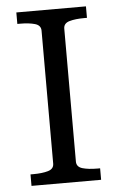

<svg xmlns="http://www.w3.org/2000/svg" viewBox="-52 -747 479 783"><g transform="rotate(-5 187.5 -355.0)"><path d="M141 -83V-627Q141 -649 117 -656Q93 -663 56 -663H45V-710H330V-663H319Q282 -663 258 -656Q234 -649 234 -627V-83Q234 -61 258 -54Q282 -47 319 -47H330V0H45V-47H56Q93 -47 117 -54Q141 -61 141 -83Z"/></g></svg>

Font: Roboto Serif 20pt
Style: Regular
Weight: 400
Designer: Greg Gazdowicz
Foundry: Commercial Type
Version: Version 1.008